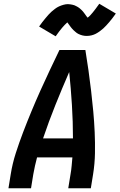

<svg xmlns="http://www.w3.org/2000/svg" viewBox="-20 -1001 640 1021"><path d="M25 0 37 -74Q46 -131 64 -187Q82 -243 103 -298Q124 -353 147 -408.5Q170 -464 194.5 -518.5Q219 -573 244.5 -627Q270 -681 296 -735H434Q443 -681 450.5 -627Q458 -573 464.5 -518Q471 -463 476 -408.5Q481 -354 483.5 -298Q486 -242 485 -186Q484 -130 475 -74L463 0H343L355 -74Q359 -96 361 -119Q363 -142 365 -164H177Q171 -142 166 -119Q161 -96 157 -74L145 0ZM209 -265H368Q368 -354 362.5 -442.5Q357 -531 348 -618Q310 -531 274.5 -442.5Q239 -354 209 -265ZM276 -808 188 -860Q197 -873 205.5 -884Q214 -895 222.5 -905Q231 -915 238.5 -923.5Q246 -932 254 -939Q262 -946 272.5 -954Q283 -962 294 -967Q305 -972 317.5 -975.5Q330 -979 341 -979Q347 -979 353 -978Q359 -977 364.5 -976Q370 -975 375.5 -973Q381 -971 386 -968Q391 -965 395 -963Q399 -961 404 -956.5Q409 -952 413.5 -948Q418 -944 421.5 -939.5Q425 -935 428 -931Q431 -927 433.5 -923.5Q436 -920 439.5 -915Q443 -910 446 -907Q454 -913 460 -919.5Q466 -926 473.5 -935Q481 -944 489.5 -955.5Q498 -967 508 -981L596 -929Q587 -916 578 -904.5Q569 -893 561 -883.5Q553 -874 545 -865.5Q537 -857 529.5 -850Q522 -843 511 -835Q500 -827 489.5 -821.5Q479 -816 466.5 -813Q454 -810 442 -810Q436 -810 430.5 -810.5Q425 -811 419 -812.5Q413 -814 407.5 -816Q402 -818 397 -820.5Q392 -823 388.5 -825.5Q385 -828 380 -832.5Q375 -837 370.5 -841Q366 -845 362.5 -849.5Q359 -854 356 -857.5Q353 -861 350.5 -865Q348 -869 344 -874Q340 -879 338 -882Q330 -875 324 -868.5Q318 -862 310.5 -853.5Q303 -845 294.5 -833.5Q286 -822 276 -808Z"/></svg>

Font: Iosevka Curly Extended Oblique
Style: Bold
Weight: 700
Width: 7
Italic angle: -9°
Monospace: yes
Designer: Belleve Invis
Foundry: Belleve Invis
Version: Version 11.1.0; ttfautohint (v1.8.3)